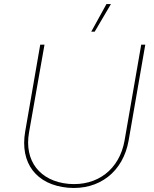

<svg xmlns="http://www.w3.org/2000/svg" viewBox="-20 -920 759 945"><path d="M315 4C469 17 586 -75 613 -228L695 -700H675L593 -228C568 -86 459 -3 318 -15C176 -28 98 -128 123 -269L199 -700H178L104 -273C77 -117 159 -10 315 4ZM526 -900H504L429 -764H446Z"/></svg>

Font: Fixel Display 20240404 Thin
Style: Italic
Weight: 100
Italic angle: -10°
Designer: AlfaBravo + MacPaw
Foundry: Kyrylo Tkachov, Marchela Mozhyna, Serhii Makarenko, Maria Weinstein, Zakhar Kryvoshyya
Version: Version 1.211;Glyphs 3.2 (3225)